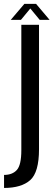

<svg xmlns="http://www.w3.org/2000/svg" viewBox="-60 -722 270 972"><path d="M-39.5 229.5Q48 229.5 92.8 190Q137.5 150.5 137.5 33.5V-596.5H48V38Q48 113 25.5 138.2Q3 163.5 -39.5 163.5ZM-5.5 -621.5H46L93.5 -679L141 -621.5H191L122.5 -702.5H63.5Z"/></svg>

Font: Anybody Condensed
Style: Regular
Weight: 400
Width: 3
Designer: Tyler Finck
Foundry: Etcetera Type Company
Version: Version 1.113;gftools[0.9.25]